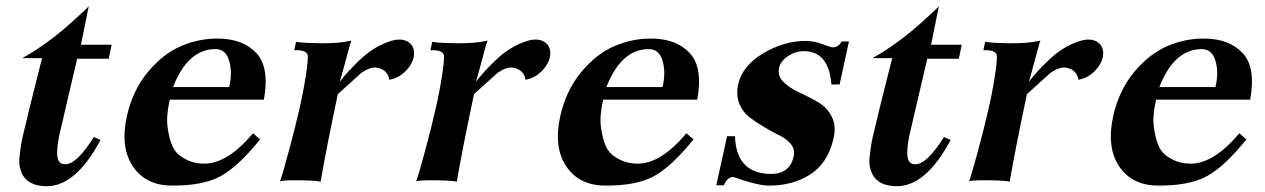

<svg xmlns="http://www.w3.org/2000/svg" viewBox="-20 -621 4330 657"><path d="M362 -468 352 -420H244Q244 -419 234.5 -379Q225 -339 211 -279Q197 -219 189 -184Q175 -130 175.5 -95Q176 -60 201 -59Q241 -56 301 -152L324 -142Q237 21 134 16Q131 16 130 16Q65 12 50 -41Q47 -50 46 -61.5Q45 -73 47.5 -91Q50 -109 51.5 -121.5Q53 -134 59.5 -161.5Q66 -189 69 -200.5Q72 -212 80 -247Q88 -279 97.5 -317Q107 -355 115 -386.5Q123 -418 124 -422H56L70 -430Q85 -438 114 -457.5Q143 -477 171 -499Q194 -517 222 -542Q250 -567 267.5 -583.5Q285 -600 284 -601Q266 -512 257 -468Z M883 -280H561Q548 -224 553.5 -185Q559 -146 569.5 -122Q580 -98 601 -84.5Q622 -71 640.5 -66Q659 -61 680 -61Q758 -61 846 -165L870 -144Q796 -52 735.5 -18.5Q675 15 566 14Q478 13 434.5 -52Q391 -117 414 -223Q434 -312 486 -374.5Q538 -437 600 -463.5Q662 -490 728 -489Q812 -488 857.5 -439Q903 -390 883 -280ZM764 -323Q776 -371 764.5 -412Q753 -453 717 -453Q623 -453 572 -323Z M1363 -373Q1341 -353 1312 -348Q1311 -362 1300.5 -374Q1290 -386 1269 -389.5Q1248 -393 1217 -372L1136 -299Q1096 -110 1077 1Q1067 -3 1011.5 -4Q956 -5 938 -1Q945 -17 968.5 -104.5Q992 -192 1004 -246Q1017 -301 1026 -359Q1035 -417 1033 -432Q1029 -451 987 -449L993 -478Q1011 -474 1075.5 -473Q1140 -472 1182 -482Q1179 -474 1169.5 -438.5Q1160 -403 1151.5 -372Q1143 -341 1142 -341Q1176 -383 1206 -411Q1257 -462 1318 -481Q1355 -492 1377.5 -477Q1400 -462 1396.5 -431.5Q1393 -401 1363 -373Z M1829 -373Q1807 -353 1778 -348Q1777 -362 1766.5 -374Q1756 -386 1735 -389.5Q1714 -393 1683 -372L1602 -299Q1562 -110 1543 1Q1533 -3 1477.5 -4Q1422 -5 1404 -1Q1411 -17 1434.5 -104.5Q1458 -192 1470 -246Q1483 -301 1492 -359Q1501 -417 1499 -432Q1495 -451 1453 -449L1459 -478Q1477 -474 1541.5 -473Q1606 -472 1648 -482Q1645 -474 1635.5 -438.5Q1626 -403 1617.5 -372Q1609 -341 1608 -341Q1642 -383 1672 -411Q1723 -462 1784 -481Q1821 -492 1843.5 -477Q1866 -462 1862.5 -431.5Q1859 -401 1829 -373Z M2366 -280H2044Q2031 -224 2036.5 -185Q2042 -146 2052.5 -122Q2063 -98 2084 -84.5Q2105 -71 2123.5 -66Q2142 -61 2163 -61Q2241 -61 2329 -165L2353 -144Q2279 -52 2218.5 -18.5Q2158 15 2049 14Q1961 13 1917.5 -52Q1874 -117 1897 -223Q1917 -312 1969 -374.5Q2021 -437 2083 -463.5Q2145 -490 2211 -489Q2295 -488 2340.5 -439Q2386 -390 2366 -280ZM2247 -323Q2259 -371 2247.5 -412Q2236 -453 2200 -453Q2106 -453 2055 -323Z M2885 -479 2853 -332H2825Q2816 -446 2730 -446Q2702 -446 2676.5 -429Q2651 -412 2646 -389Q2640 -361 2661 -340.5Q2682 -320 2714.5 -305Q2747 -290 2778.5 -272Q2810 -254 2826.5 -221Q2843 -188 2831 -142Q2811 -61 2751.5 -23.5Q2692 14 2613 14Q2591 14 2562.5 7Q2534 0 2513 -7.5Q2492 -15 2490 -15Q2470 -17 2457 13H2431L2468 -155H2495Q2499 -30 2612 -26Q2683 -23 2696 -87Q2701 -109 2687 -127Q2673 -145 2648.5 -157Q2624 -169 2596 -185.5Q2568 -202 2545 -219.5Q2522 -237 2510 -266Q2498 -295 2506 -332Q2520 -396 2591.5 -438.5Q2663 -481 2737 -481Q2765 -481 2794 -470Q2823 -459 2829 -459Q2849 -459 2860 -479Z M3271 -468 3261 -420H3153Q3153 -419 3143.5 -379Q3134 -339 3120 -279Q3106 -219 3098 -184Q3084 -130 3084.5 -95Q3085 -60 3110 -59Q3150 -56 3210 -152L3233 -142Q3146 21 3043 16Q3040 16 3039 16Q2974 12 2959 -41Q2956 -50 2955 -61.5Q2954 -73 2956.5 -91Q2959 -109 2960.5 -121.5Q2962 -134 2968.5 -161.5Q2975 -189 2978 -200.5Q2981 -212 2989 -247Q2997 -279 3006.5 -317Q3016 -355 3024 -386.5Q3032 -418 3033 -422H2965L2979 -430Q2994 -438 3023 -457.5Q3052 -477 3080 -499Q3103 -517 3131 -542Q3159 -567 3176.5 -583.5Q3194 -600 3193 -601Q3175 -512 3166 -468Z M3721 -373Q3699 -353 3670 -348Q3669 -362 3658.5 -374Q3648 -386 3627 -389.5Q3606 -393 3575 -372L3494 -299Q3454 -110 3435 1Q3425 -3 3369.5 -4Q3314 -5 3296 -1Q3303 -17 3326.5 -104.5Q3350 -192 3362 -246Q3375 -301 3384 -359Q3393 -417 3391 -432Q3387 -451 3345 -449L3351 -478Q3369 -474 3433.5 -473Q3498 -472 3540 -482Q3537 -474 3527.5 -438.5Q3518 -403 3509.5 -372Q3501 -341 3500 -341Q3534 -383 3564 -411Q3615 -462 3676 -481Q3713 -492 3735.5 -477Q3758 -462 3754.5 -431.5Q3751 -401 3721 -373Z M4258 -280H3936Q3923 -224 3928.5 -185Q3934 -146 3944.5 -122Q3955 -98 3976 -84.5Q3997 -71 4015.5 -66Q4034 -61 4055 -61Q4133 -61 4221 -165L4245 -144Q4171 -52 4110.5 -18.5Q4050 15 3941 14Q3853 13 3809.5 -52Q3766 -117 3789 -223Q3809 -312 3861 -374.5Q3913 -437 3975 -463.5Q4037 -490 4103 -489Q4187 -488 4232.5 -439Q4278 -390 4258 -280ZM4139 -323Q4151 -371 4139.5 -412Q4128 -453 4092 -453Q3998 -453 3947 -323Z"/></svg>

Font: GFS Artemisia
Style: Bold Italic
Weight: 700
Italic angle: -12°
Designer: Designed by Takis Katsoulidis and George D. Matthiopoulos.
Foundry: Designed by Takis Katsoulidis and George D. Matthiopoulos.
Version: Version 1.0